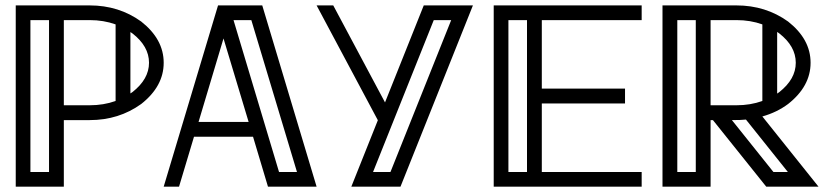

<svg xmlns="http://www.w3.org/2000/svg" viewBox="-20 -701 3133 721"><path d="M164.1 -55.2V-625.5H94.2V-55.2ZM469.7 -350.1Q473.6 -352.5 477.1 -355Q539.6 -403.8 539.6 -465.3Q539.6 -527.3 477.1 -575.7Q473.6 -578.1 469.7 -580.6ZM414.1 -609.4Q369.1 -625.5 316.9 -625.5H219.7V-305.7H316.9Q369.1 -305.7 414.1 -321.8ZM219.7 0H39.1V-680.7H316.9Q426.3 -680.7 510.3 -620.1Q594.7 -553.7 594.7 -465.3Q594.7 -377 510.3 -310.5Q426.3 -250 316.9 -250H219.7Z M1168.9 0H986.3L930.2 -187.5H708.5L652.3 0H594.7L798.8 -680.7H964.8ZM913.6 -243.2 819.3 -556.6 725.6 -243.2ZM1095.2 -55.2 923.8 -625.5H856.9L1027.8 -55.2Z M1446.3 -55.2 1674.3 -625.5H1608.9L1380.9 -55.2ZM1483.9 0H1299.3L1398.9 -249.5L1168.9 -680.7H1231.4L1425.8 -316.4L1571.3 -680.7H1755.9Z M2389.6 0H1834V-680.7H2389.6V-625.5H2014.6V-368.2H2327.1V-312.5H2014.6V-55.2H2389.6ZM1959 -55.2V-625.5H1889.2V-55.2Z M2592.8 -55.2V-625.5H2523.4V-55.2ZM2898.4 -349.6Q2902.3 -352.1 2906.2 -355Q2968.3 -403.8 2968.3 -465.3Q2968.3 -527.3 2906.2 -575.7Q2902.3 -578.6 2898.4 -581.1ZM2842.8 -609.4Q2797.9 -625.5 2745.6 -625.5H2648.4V-305.7H2745.6Q2797.9 -305.7 2842.8 -321.8ZM2938.5 -55.2 2781.2 -252Q2763.7 -250 2728.5 -250L2884.3 -55.2ZM3053.7 0H2857.4L2657.2 -250H2648.4V0H2467.8V-680.7H2745.6Q2855 -680.7 2939.5 -620.1Q3023.9 -553.7 3023.9 -465.3Q3023.9 -377 2939.5 -310.5Q2897 -278.8 2842.8 -263.7Z"/></svg>

Font: X Company
Style: Regular
Weight: 400
Designer: GGBotNet
Foundry: GGBotNet
Version: 0.90